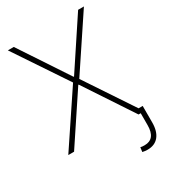

<svg xmlns="http://www.w3.org/2000/svg" viewBox="-218 -812 993 1123"><g transform="rotate(-30 278.5 -251.0)"><path d="M277.3 -380.9H280.3L496.1 -707H535.2L299.8 -353.5L514.2 -31.2H542V80.1Q542 139.6 515.4 172.4Q488.8 205.1 439.5 205.1Q422.9 205.1 405.3 201.2L409.2 170.9Q418 173.8 437.5 173.8Q473.6 173.8 492.2 150.4Q510.7 127 510.7 80.1V0H496.1L280.3 -326.2H277.3L60.5 0H21.5L257.8 -353.5L21.5 -707H61.5Z"/></g></svg>

Font: Pretendard JP Thin
Style: Regular
Weight: 100
Designer: Base glyphs from Inter by Rasmus Andersson; Hangeul glyphs from Noto Sans CJK(Source Han Sans) by Jang Soo-young and Kan
Foundry: Kil Hyung-jin
Version: Version 1.309